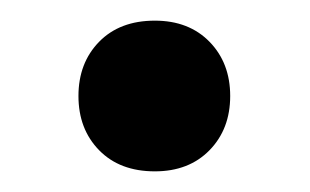

<svg xmlns="http://www.w3.org/2000/svg" viewBox="-20 -156 300 186"><path d="M56 -63Q56 -95 76 -115.5Q96 -136 130 -136Q163 -136 183 -115.5Q203 -95 203 -63Q203 -31 183 -10.5Q163 10 130 10Q96 10 76 -10.5Q56 -31 56 -63Z"/></svg>

Font: Trirong SemiBold
Style: Regular
Weight: 600
Designer: Katatrad Team
Foundry: CadsonDemak
Version: Version 1.000